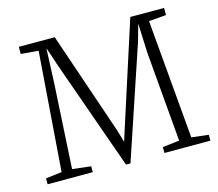

<svg xmlns="http://www.w3.org/2000/svg" viewBox="-107 -894 1179 1038"><g transform="rotate(-15 482.5 -375.5)"><path d="M128 -44 178 -710 80 -718V-758H281L477 -183L497 -115L519 -184L704 -758H893V-718L796 -710L854 -44L949 -33V0H692V-33L786 -44L743 -546L736 -712L710 -619L500 7H475L272 -566Q254 -615 236 -672L222 -712L214 -520L187 -45L291 -33V0H38V-33Z"/></g></svg>

Font: Martel UltraLight
Style: Regular
Weight: 250
Designer: Dan Reynolds
Foundry: Dan Reynolds
Version: Version 1.001; ttfautohint (v1.1) -l 5 -r 5 -G 72 -x 0 -D la